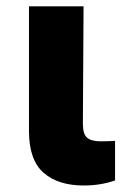

<svg xmlns="http://www.w3.org/2000/svg" viewBox="-20 -565 379 591"><path d="M69.2 -545.5H237.2L235.1 -182.5Q235.4 -152 248.2 -141Q261 -130 290.5 -130Q306.1 -130 315.5 -130.5Q324.9 -131 334.2 -131.4V-9.6Q289.4 6 237.9 6Q159.4 6 114.7 -32.7Q70 -71.4 69.2 -158.7Z"/></svg>

Font: Inter UI Extra Bold
Style: Regular
Weight: 800
Designer: Rasmus Andersson
Foundry: rsms
Version: 3.2;8d6f07862